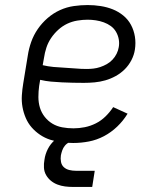

<svg xmlns="http://www.w3.org/2000/svg" viewBox="-20 -558 640 760"><path d="M270 8Q247 8 223.5 5Q200 2 178.5 -5Q157 -12 138.5 -24.5Q120 -37 105.5 -53.5Q91 -70 82 -91Q73 -112 69 -134.5Q65 -157 66.5 -180.5Q68 -204 72 -228L90 -338Q94 -365 103.5 -392Q113 -419 129.5 -443Q146 -467 168.5 -486.5Q191 -506 217.5 -518Q244 -530 272 -534Q300 -538 327 -538Q353 -538 378.5 -534Q404 -530 426.5 -521Q449 -512 468 -496.5Q487 -481 498.5 -459.5Q510 -438 514 -413Q518 -388 514 -362Q511 -341 500.5 -320.5Q490 -300 474 -284Q458 -268 438 -257Q418 -246 397 -240Q376 -234 354.5 -232Q333 -230 312 -230Q290 -230 268.5 -230.5Q247 -231 225 -232Q203 -233 181.5 -235Q160 -237 139 -242L135 -218Q132 -196 132 -174Q132 -152 138 -132Q144 -112 157 -95.5Q170 -79 187.5 -68.5Q205 -58 226.5 -54Q248 -50 271 -50Q293 -50 315.5 -54.5Q338 -59 359 -69.5Q380 -80 397.5 -97Q415 -114 428 -134L485 -108Q468 -80 444 -57Q420 -34 391.5 -19Q363 -4 332 2Q301 8 270 8ZM323 -285Q336 -285 349.5 -286.5Q363 -288 376.5 -292.5Q390 -297 402.5 -304Q415 -311 425 -321.5Q435 -332 441.5 -345Q448 -358 450 -371Q453 -387 450 -403Q447 -419 439 -432.5Q431 -446 418.5 -455Q406 -464 391 -469.5Q376 -475 359.5 -477.5Q343 -480 327 -480Q307 -480 286 -476.5Q265 -473 246 -464Q227 -455 210.5 -440Q194 -425 182 -407Q170 -389 163.5 -369Q157 -349 154 -328L149 -300Q170 -295 191.5 -293Q213 -291 235 -290Q257 -289 279 -287Q301 -285 323 -285ZM270 182Q253 182 237.5 180Q222 178 207.5 172.5Q193 167 181.5 157.5Q170 148 162.5 135Q155 122 154 106Q153 90 156 74Q159 52 169.5 31.5Q180 11 197.5 -4Q215 -19 237 -25.5Q259 -32 280 -32L275 0Q265 0 254.5 5Q244 10 237 18.5Q230 27 226.5 37Q223 47 221 57Q219 70 221.5 83Q224 96 233 104Q242 112 254.5 115Q267 118 280 118H355L345 182Z"/></svg>

Font: Iosevka Slab Light Extended
Style: Italic
Weight: 300
Width: 7
Italic angle: -9°
Monospace: yes
Designer: Belleve Invis
Foundry: Belleve Invis
Version: Version 11.1.0; ttfautohint (v1.8.3)